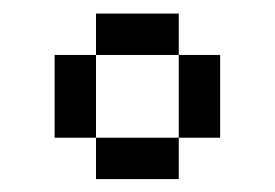

<svg xmlns="http://www.w3.org/2000/svg" viewBox="-20 -708 415 290"><path d="M62.5 -625H125V-687.5H250V-625H312.5V-500H250V-437.5H125V-500H62.5ZM125 -625V-500H250V-625Z"/></svg>

Font: NeoDunggeunmo Pro
Style: Regular
Weight: 400
Version: Version 1.020